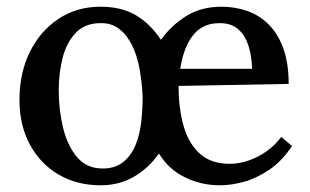

<svg xmlns="http://www.w3.org/2000/svg" viewBox="-20 -536 925 572"><path d="M280 16Q209 16 154.5 -16Q100 -48 69 -105.5Q38 -163 38 -238Q38 -319 69 -381.5Q100 -444 154.5 -480Q209 -516 279 -516Q342 -516 385 -490.5Q428 -465 459 -418H460Q490 -460 534.5 -488Q579 -516 640 -516Q681 -516 717.5 -503Q754 -490 781.5 -462Q809 -434 824.5 -390.5Q840 -347 840 -286L512 -280Q512 -213 527 -160.5Q542 -108 575.5 -78Q609 -48 664 -48Q706 -48 748 -69.5Q790 -91 818 -128L850 -101Q820 -56 782.5 -30.5Q745 -5 707 5.5Q669 16 635 16Q579 16 530.5 -8Q482 -32 454 -78H453Q423 -35 379 -9.5Q335 16 280 16ZM286 -34Q324 -34 348 -54Q372 -74 384.5 -105.5Q397 -137 401 -175Q405 -213 405 -248Q403 -290 396 -329.5Q389 -369 374 -400Q359 -431 335.5 -449.5Q312 -468 279 -467Q233 -467 205.5 -438Q178 -409 166.5 -363.5Q155 -318 155 -267Q155 -208 168 -155Q181 -102 209.5 -68Q238 -34 286 -34ZM517 -331H731Q730 -370 720 -400.5Q710 -431 689.5 -449Q669 -467 636 -467Q585 -468 556 -432Q527 -396 517 -331Z"/></svg>

Font: Lora Medium
Style: Regular
Weight: 500
Designer: Olga Karpushina, Alexei Vanyashin (Cyrillic)
Foundry: Cyreal
Version: Version 3.004